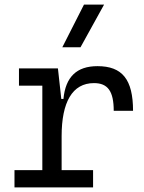

<svg xmlns="http://www.w3.org/2000/svg" viewBox="-20 -815 626 835"><path d="M248 -222.7C248 -370.6 294.4 -453.6 388.7 -453.6C448.7 -453.6 474.6 -418.5 474.6 -333H558.6C558.6 -469.7 511.7 -527.3 403.8 -527.3C313.5 -527.3 265.1 -480.5 255.9 -384.8H246.6L231.9 -517.6H62.5V-442.4H164.1V-75.2H43V0H384.8V-75.2H248ZM251 -609.4H330.1L432.6 -794.9H345.2Z"/></svg>

Font: Cascadia Mono PL SemiLight
Style: Regular
Weight: 350
Monospace: yes
Designer: Aaron Bell
Foundry: Saja Typeworks
Version: Version 2404.023